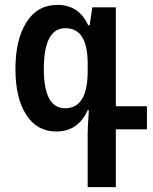

<svg xmlns="http://www.w3.org/2000/svg" viewBox="-20 -527 625 784"><path d="M338 237H453V1H580V-93H453V-497H357L346 -424H340Q302 -507 215 -507Q132 -507 87.5 -435.5Q43 -364 43 -246Q43 -127 87 -58.5Q131 10 210 10Q299 10 338 -77H343Q338 -10 338 20ZM246 -85Q159 -85 159 -245Q159 -412 247 -412Q338 -412 338 -268V-236Q338 -85 246 -85Z"/></svg>

Font: Noto Sans Armenian Condensed Semi
Style: Regular
Weight: 600
Width: 3
Designer: Monotype Design Team
Foundry: Monotype Imaging Inc.
Version: Version 1.901